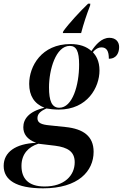

<svg xmlns="http://www.w3.org/2000/svg" viewBox="-83 -786 669 1046"><path d="M262 -616 259 -606H359C372 -656 389 -707 408 -756L409 -766H397C355 -726 292 -658 262 -616ZM152 240C344 240 427 146 427 41C427 -44 371 -84 274 -94L188 -103C143 -107 121 -116 121 -142C121 -165 136 -180 170 -195C184 -192 214 -189 237 -189C394 -189 459 -311 459 -402C459 -455 439 -484 423 -502C437 -519 453 -528 469 -528C498 -528 510 -508 510 -466C553 -466 566 -500 566 -530C566 -558 548 -580 513 -580C470 -580 438 -542 415 -508C388 -533 350 -546 301 -546C143 -546 76 -425 76 -329C76 -264 104 -221 159 -199C74 -179 44 -137 44 -93C44 -57 63 -27 114 -8C1 -3 -63 43 -63 118C-63 194 4 240 152 240ZM240 -199C199 -199 184 -237 184 -310C184 -406 221 -536 297 -536C333 -536 348 -507 348 -434C348 -322 312 -199 240 -199ZM160 230C69 230 34 184 34 118C34 53 72 14 126 -3L218 8C286 17 324 40 324 98C324 170 268 230 160 230Z"/></svg>

Font: Noto Serif Display SemiCondensed SemiBold
Style: Italic
Weight: 600
Width: 4
Italic angle: -12°
Designer: Monotype Design Team
Foundry: Monotype Imaging Inc.
Version: Version 2.009